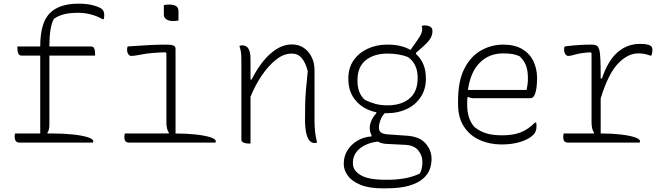

<svg xmlns="http://www.w3.org/2000/svg" viewBox="-20 -780 3640 1050"><path d="M63 -50H200V-476H98Q85 -476 80 -488Q75 -500 75 -516V-526H200Q200 -654 251.5 -707Q303 -760 410 -760Q458 -760 493 -750Q528 -740 540 -728Q550 -718 550 -696Q550 -683 547 -675H541Q512 -692 477.5 -701Q443 -710 410 -710Q361 -710 330 -702Q299 -694 275 -677Q262 -655 256 -616.5Q250 -578 250 -526H477Q491 -526 495.5 -514.5Q500 -503 500 -486V-476H250V-99Q250 -68 239 -54L241 -50H270Q330 -50 380 -44.5Q430 -39 460 -29.5Q490 -20 490 -8Q490 -4 488 0H89Q71 0 65.5 -10Q60 -20 60 -34Q60 -44 63 -50Z M663 -50H902L904 -54Q890 -73 890 -111V-489L885 -494Q806 -492 759.5 -483Q713 -474 699 -474Q688 -474 681.5 -484Q675 -494 675 -508Q675 -519 678 -526Q745 -531 795.5 -533.5Q846 -536 890 -536Q914 -536 927 -531.5Q940 -527 940 -513V-50Q1000 -50 1050 -44.5Q1100 -39 1130 -29.5Q1160 -20 1160 -8Q1160 -4 1158 0H689Q671 0 665.5 -8.5Q660 -17 660 -30Q660 -41 663 -50ZM876 -752Q888 -755 906 -755Q956 -755 956 -720V-668Q944 -665 926 -665Q903 -665 889.5 -674.5Q876 -684 876 -700Z M1350 5H1340Q1324 5 1312 0Q1300 -5 1300 -18V-442Q1300 -477 1298 -493Q1296 -509 1289 -529Q1297 -532 1305 -532Q1350 -532 1350 -459V-345H1356Q1384 -401 1418.5 -444Q1453 -487 1493 -512Q1533 -537 1575 -537Q1615 -537 1642.5 -517.5Q1670 -498 1685 -466.5Q1700 -435 1700 -397V-124Q1700 -89 1703 -60.5Q1706 -32 1714 0Q1710 1 1706.5 1.5Q1703 2 1699 2Q1686 2 1674.5 -9Q1663 -20 1655.5 -49Q1648 -78 1648 -130Q1648 -177 1649 -214Q1650 -251 1653.5 -292Q1657 -333 1663 -391Q1651 -438 1630 -462.5Q1609 -487 1575 -487Q1532 -487 1490 -454Q1448 -421 1411.5 -367Q1375 -313 1350 -251Z M2097 -536Q2172 -537 2225 -507L2261 -558Q2278 -582 2283.5 -595.5Q2289 -609 2289 -619Q2289 -625 2288.5 -629Q2288 -633 2286 -638Q2292 -641 2302 -641Q2319 -641 2332 -634.5Q2345 -628 2345 -610V-608Q2345 -591 2335 -572Q2325 -553 2289 -521L2255 -491V-485Q2309 -436 2309 -352V-348Q2309 -292 2281 -249.5Q2253 -207 2205 -184Q2157 -161 2097 -161Q2091 -161 2084 -161Q2068 -144 2060 -122Q2052 -100 2052 -82Q2052 -65 2063 -56Q2074 -47 2102 -45L2203 -38Q2273 -34 2306.5 3.5Q2340 41 2340 88V91Q2340 118 2330 146Q2320 174 2293 197.5Q2266 221 2217 235.5Q2168 250 2090 250H2072Q1998 250 1951 230.5Q1904 211 1882 180.5Q1860 150 1860 118V114Q1860 75 1880 42.5Q1900 10 1934.5 -10.5Q1969 -31 2012 -34V-40Q2002 -59 2002 -79Q2002 -101 2012.5 -123.5Q2023 -146 2038 -160V-166Q1969 -180 1927 -228Q1885 -276 1885 -348V-352Q1885 -408 1913 -449Q1941 -490 1989.5 -513Q2038 -536 2097 -536ZM2099 -487Q2026 -487 1980.5 -451Q1935 -415 1935 -341V-337Q1935 -270 1975 -234Q2006 -219 2034.5 -211.5Q2063 -204 2100 -204Q2174 -204 2219 -241Q2264 -278 2264 -353V-357Q2264 -430 2211 -468Q2163 -487 2099 -487ZM2085 203H2105Q2148 203 2192 195.5Q2236 188 2276 169Q2283 158 2286.5 140.5Q2290 123 2290 107V105Q2290 70 2267 42Q2244 14 2194 12L2095 7Q2067 6 2046 -6Q1981 3 1945.5 34Q1910 65 1910 110V115Q1910 152 1952 177.5Q1994 203 2085 203Z M2732 -536Q2794 -536 2835 -512Q2876 -488 2896.5 -446.5Q2917 -405 2917 -354V-350Q2917 -325 2914 -300.5Q2911 -276 2903 -259.5Q2895 -243 2880 -243H2571Q2553 -243 2541 -250L2536 -247Q2535 -235 2535 -222V-205Q2535 -169 2544.5 -139Q2554 -109 2574 -86Q2605 -61 2640 -50.5Q2675 -40 2727 -40Q2786 -40 2827 -56Q2868 -72 2906 -110H2912Q2913 -107 2913.5 -102Q2914 -97 2914 -89Q2914 -60 2897 -43Q2873 -19 2827.5 -4.5Q2782 10 2723 10Q2658 10 2604 -14Q2550 -38 2517.5 -87Q2485 -136 2485 -211V-229Q2485 -337 2519.5 -404.5Q2554 -472 2610.5 -504Q2667 -536 2732 -536ZM2731 -488Q2655 -488 2604 -437.5Q2553 -387 2539 -288H2860Q2863 -303 2865 -318.5Q2867 -334 2867 -351Q2867 -396 2856 -423Q2845 -450 2822 -472Q2803 -481 2782.5 -484.5Q2762 -488 2731 -488Z M3063 -50H3227L3229 -54Q3215 -73 3215 -111V-489L3210 -494Q3158 -491 3128.5 -482.5Q3099 -474 3089 -474Q3078 -474 3071.5 -484Q3065 -494 3065 -508Q3065 -519 3068 -526Q3113 -532 3148.5 -534Q3184 -536 3215 -536Q3232 -536 3242 -531Q3252 -526 3257 -508.5Q3262 -491 3263.5 -453.5Q3265 -416 3265 -351H3272Q3304 -447 3356.5 -493.5Q3409 -540 3481 -540Q3528 -540 3541 -527Q3548 -520 3548 -508Q3548 -490 3542 -476H3536Q3520 -482 3505 -485Q3490 -488 3470 -488Q3413 -488 3359.5 -432Q3306 -376 3265 -242V-50H3270Q3327 -50 3374.5 -44.5Q3422 -39 3451 -29.5Q3480 -20 3480 -8Q3480 -4 3478 0H3089Q3071 0 3065.5 -8.5Q3060 -17 3060 -30Q3060 -41 3063 -50Z"/></svg>

Font: Recursive Mn Csl St Lt
Style: Regular
Weight: 300
Monospace: yes
Version: Version 1.079;hotconv 1.0.112;makeotfexe 2.5.65598; ttfautoh